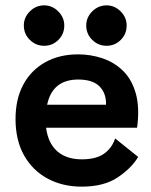

<svg xmlns="http://www.w3.org/2000/svg" viewBox="-20 -687 565 717"><path d="M496 -101Q471 -59 419.5 -24.5Q368 10 285 10Q214 10 158 -20Q102 -50 70 -106.5Q38 -163 38 -243Q38 -316 66.5 -370Q95 -424 148 -454Q201 -484 272 -484Q318 -484 362 -469.5Q406 -455 439 -423Q472 -391 487 -338.5Q502 -286 492 -210H152Q160 -151 194.5 -121.5Q229 -92 285 -92Q339 -92 368.5 -113Q398 -134 410 -170ZM272 -390Q176 -390 156 -296H376Q377 -339 351.5 -364.5Q326 -390 272 -390ZM378 -516Q347 -516 324.5 -538Q302 -560 302 -592Q302 -622 324.5 -644.5Q347 -667 378 -667Q408 -667 430.5 -644.5Q453 -622 453 -592Q453 -560 431 -538Q409 -516 378 -516ZM145 -516Q114 -516 91.5 -538Q69 -560 69 -592Q69 -622 91.5 -644.5Q114 -667 145 -667Q175 -667 197.5 -644.5Q220 -622 220 -592Q220 -560 198 -538Q176 -516 145 -516Z"/></svg>

Font: Lil Grotesk Bold
Style: Regular
Weight: 700
Designer: Bastien Sozeau
Foundry: NBR — Bastien Sozeau
Version: Version 4.002; ttfautohint (v1.8.4.7-5d5b)